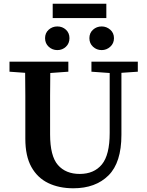

<svg xmlns="http://www.w3.org/2000/svg" viewBox="-20 -995 788 1031"><path d="M471 -610V-664H720V-610L632 -604V-271Q632 -122 562.5 -53Q493 16 374 16Q297 16 239 -12Q181 -40 148.5 -98.5Q116 -157 116 -250V-360Q116 -421 116 -482Q116 -543 115 -604L31 -610V-664H347V-610L250 -603Q249 -543 249 -482Q249 -421 249 -360V-274Q249 -157 291 -109Q333 -61 408 -61Q485 -61 527 -112Q569 -163 569 -281V-603ZM288 -726Q261 -726 241.5 -744Q222 -762 222 -790Q222 -818 241.5 -835.5Q261 -853 288 -853Q315 -853 334 -835.5Q353 -818 353 -790Q353 -762 334 -744Q315 -726 288 -726ZM526 -726Q499 -726 479.5 -744Q460 -762 460 -790Q460 -818 479.5 -835.5Q499 -853 526 -853Q552 -853 572 -835.5Q592 -818 592 -790Q592 -762 572 -744Q552 -726 526 -726ZM263 -898V-975H551V-898Z"/></svg>

Font: Source Serif 4 SmText Semibold
Style: Regular
Weight: 600
Designer: Frank Grießhammer
Foundry: Adobe
Version: Version 4.005;hotconv 1.1.0;makeotfexe 2.6.0